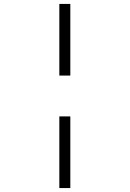

<svg xmlns="http://www.w3.org/2000/svg" viewBox="-20 -846 655 969"><path d="M334.9 -826.2V-464.6H279.5V-826.2ZM334.9 -258.5V103.1H279.5V-258.5Z"/></svg>

Font: Fira Code Light
Style: Regular
Weight: 300
Monospace: yes
Designer: Carrois Corporate, Edenspiekermann AG, Nikita Prokopov
Foundry: Carrois Corporate, Edenspiekermann AG, Nikita Prokopov
Version: Version 6.000; ttfautohint (v1.8.2) -l 8 -r 50 -G 200 -x 14 